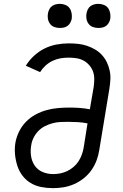

<svg xmlns="http://www.w3.org/2000/svg" viewBox="-20 -968 640 996"><path d="M254 8Q223 8 193 2Q163 -4 138.5 -19Q114 -34 96.5 -57Q79 -80 70 -108Q61 -136 58 -166.5Q55 -197 60 -228Q65 -257 79 -285.5Q93 -314 115 -336.5Q137 -359 165 -374Q193 -389 222.5 -397Q252 -405 282 -407.5Q312 -410 341 -410Q368 -410 394.5 -408Q421 -406 446 -401L466 -517Q469 -538 469 -558.5Q469 -579 462.5 -597Q456 -615 443 -630Q430 -645 413 -654Q396 -663 376.5 -666Q357 -669 336 -669Q315 -669 294 -665.5Q273 -662 253 -652.5Q233 -643 216.5 -628Q200 -613 188 -594L114 -627Q131 -655 156.5 -678.5Q182 -702 211.5 -716.5Q241 -731 273 -737Q305 -743 336 -743Q361 -743 385 -740.5Q409 -738 431 -730.5Q453 -723 473 -711.5Q493 -700 508.5 -683Q524 -666 534 -645.5Q544 -625 549 -601.5Q554 -578 552.5 -554Q551 -530 547 -505L495 -190Q491 -163 481 -136Q471 -109 454 -85Q437 -61 413.5 -42.5Q390 -24 363.5 -12.5Q337 -1 309.5 3.5Q282 8 254 8ZM255 -65Q274 -65 292.5 -68.5Q311 -72 328.5 -80.5Q346 -89 361.5 -102Q377 -115 387.5 -131.5Q398 -148 404.5 -166Q411 -184 414 -202L434 -328Q409 -333 383.5 -334.5Q358 -336 332 -336Q312 -336 292 -335Q272 -334 252 -328.5Q232 -323 213 -313.5Q194 -304 179 -288.5Q164 -273 154.5 -254Q145 -235 142 -215Q137 -187 141 -159Q145 -131 160 -109Q175 -87 200.5 -76Q226 -65 255 -65ZM490 -823Q475 -823 461.5 -828Q448 -833 439.5 -844.5Q431 -856 428.5 -870.5Q426 -885 429 -900Q431 -910 436 -920Q441 -930 450 -936.5Q459 -943 469.5 -945.5Q480 -948 490 -948Q505 -948 519 -942.5Q533 -937 541 -925.5Q549 -914 551.5 -899.5Q554 -885 552 -870Q550 -860 544.5 -850Q539 -840 530 -833.5Q521 -827 510.5 -825Q500 -823 490 -823ZM290 -823Q275 -823 261.5 -828Q248 -833 239.5 -844.5Q231 -856 228.5 -870.5Q226 -885 229 -900Q231 -910 236 -920Q241 -930 250 -936.5Q259 -943 269.5 -945.5Q280 -948 290 -948Q305 -948 319 -942.5Q333 -937 341 -925.5Q349 -914 351.5 -899.5Q354 -885 352 -870Q350 -860 344.5 -850Q339 -840 330 -833.5Q321 -827 310.5 -825Q300 -823 290 -823Z"/></svg>

Font: Iosevka Curly Extended
Style: Italic
Weight: 400
Width: 7
Italic angle: -9°
Monospace: yes
Designer: Belleve Invis
Foundry: Belleve Invis
Version: Version 11.1.0; ttfautohint (v1.8.3)